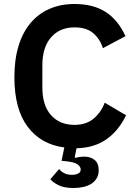

<svg xmlns="http://www.w3.org/2000/svg" viewBox="-20 -730 682 961"><path d="M353 -593Q279 -593 235.5 -543Q192 -493 192 -403V-293Q192 -202 235.5 -153.5Q279 -105 353 -105Q412 -105 449.5 -137Q487 -169 504 -216L611 -153Q574 -76 513 -33Q452 10 363 12L354 57L358 60Q380 54 403 54Q433 54 453.5 70.5Q474 87 474 122Q474 146 463.5 163Q453 180 436 190.5Q419 201 396 206Q373 211 349 211Q300 211 272 196.5Q244 182 232 167L276 116Q285 128 301 136.5Q317 145 340 145Q359 145 371.5 138.5Q384 132 384 118Q384 106 370 94Q356 82 311 77L288 75L302 8Q185 -7 118.5 -95.5Q52 -184 52 -344Q52 -432 73 -500.5Q94 -569 133.5 -615.5Q173 -662 228.5 -686Q284 -710 353 -710Q447 -710 509 -670Q571 -630 608 -549L495 -489Q480 -536 446 -564.5Q412 -593 353 -593Z"/></svg>

Font: IBM Plex Arabic SemiBold
Style: Regular
Weight: 600
Designer: Mike Abbink, Paul van der Laan, Pieter van Rosmalen, Wael Morcos, Khajak Apelian
Foundry: Bold Monday
Version: Version 1.0